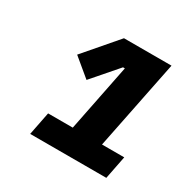

<svg xmlns="http://www.w3.org/2000/svg" viewBox="-97 -787 537 546"><g transform="rotate(30 172.0 -513.5)"><path d="M317 -329H67L82 -405H163L207 -625H201L129 -542L70 -591L162 -698H318L259 -405H332Z"/></g></svg>

Font: IBM Plex Sans Var
Style: Italic
Weight: 400
Italic angle: -11.31°
Designer: Mike Abbink, Paul van der Laan, Pieter van Rosmalen
Foundry: Bold Monday
Version: Version 1.001